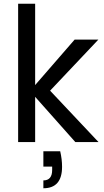

<svg xmlns="http://www.w3.org/2000/svg" viewBox="-20 -760 555 1027"><path d="M507 0H383L168 -242V0H77V-740H168V-305L379 -548H506L248 -275ZM302 49Q312 92 312 132Q312 247 212 247V205Q259 205 259 149V131H212V49Z"/></svg>

Font: MSTAGE
Style: Regular
Weight: 400
Designer: Ninad Kale (Devanagari), Jonny Pinhorn (Latin)
Foundry: Indian Type Foundry
Version: 4.004